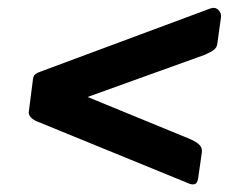

<svg xmlns="http://www.w3.org/2000/svg" viewBox="-20 -600 606 491"><path d="M487 -146Q485 -131 477.5 -129Q470 -127 460 -132L71 -291Q63 -295 57.5 -301.5Q52 -308 54 -317L64 -395Q65 -406 70 -410Q75 -414 84 -417L517 -578Q530 -583 538.5 -574.5Q547 -566 545 -555L536 -490Q535 -479 527.5 -473Q520 -467 504 -460L204 -352L467 -244Q483 -237 490.5 -229Q498 -221 496 -209Z"/></svg>

Font: Libre Franklin Thin SemiBold
Style: Italic
Weight: 600
Italic angle: -8°
Version: Version 3.000